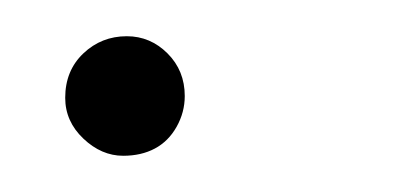

<svg xmlns="http://www.w3.org/2000/svg" viewBox="-20 -83 230 106"><path d="M48 3Q36 3 26 -6.5Q16 -16 16 -29Q16 -44 26 -53.5Q36 -63 50 -63Q63 -63 72.5 -53.5Q82 -44 82 -30Q82 -21 77.5 -13Q73 -5 65.5 -1Q58 3 48 3Z"/></svg>

Font: Montserrat Thin ExtraLight
Style: Italic
Weight: 250
Italic angle: -11.3°
Version: Version 9.000